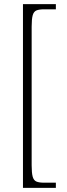

<svg xmlns="http://www.w3.org/2000/svg" viewBox="-20 -780 324 928"><path d="M91 128V-760H250V-735H193Q169 -735 156 -729.5Q143 -724 138 -706Q133 -688 133 -651V19Q133 56 138 74Q143 92 156 97.5Q169 103 193 103H250V128Z"/></svg>

Font: Noto Serif Armenian SemiCondensed ExtraLight
Style: Regular
Weight: 200
Width: 4
Designer: Monotype Design Team
Foundry: Monotype Imaging Inc.
Version: Version 2.008; ttfautohint (v1.8.4.7-5d5b)